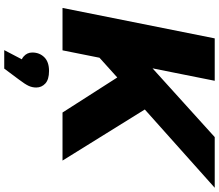

<svg xmlns="http://www.w3.org/2000/svg" viewBox="-82 -658 1008 883"><g transform="rotate(90 421.5 -216.0)"><path d="M225 -152 254 -378 610 -700H843L478 -374L346 -261ZM16 0 156 -700H351L211 0ZM497 0 312 -289 456 -422 718 0ZM210 268 281 132 293 195Q258 195 239.5 179Q221 163 221 139Q221 106 242.5 84Q264 62 306 62Q345 62 363.5 79Q382 96 382 121Q382 139 374.5 155.5Q367 172 345 201L295 268Z"/></g></svg>

Font: Montserrat Thin ExtraBold
Style: Italic
Weight: 800
Italic angle: -11.3°
Version: Version 9.000